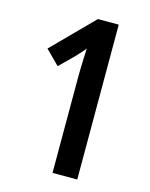

<svg xmlns="http://www.w3.org/2000/svg" viewBox="-109 -784 667 855"><g transform="rotate(15 224.5 -357.0)"><path d="M331 0H217V-443Q217 -476 218.5 -510.5Q220 -545 221 -575Q220 -572 207 -557.5Q194 -543 180 -528L116 -465L52 -529L235 -714H331Z"/></g></svg>

Font: Noto Sans Gujarati UI ExtraCondensed SemiBold
Style: Regular
Weight: 600
Width: 2
Designer: Jelle Bosma - Monotype Design Team, Universal Thirst
Foundry: Monotype Imaging Inc.
Version: Version 2.106; ttfautohint (v1.8.4.7-5d5b)